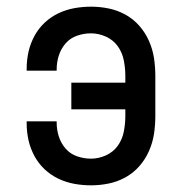

<svg xmlns="http://www.w3.org/2000/svg" viewBox="-20 -548 540 576"><path d="M253 8Q228 8 203 3.5Q178 -1 155 -12Q132 -23 113.5 -40.5Q95 -58 83 -80.5Q71 -103 65.5 -127.5Q60 -152 60 -178V-184H150V-180Q150 -159 156.5 -138.5Q163 -118 177 -102Q191 -86 211.5 -79Q232 -72 253 -72Q276 -72 298 -82Q320 -92 333.5 -111Q347 -130 351.5 -153.5Q356 -177 356 -200V-220H194V-300H356V-320Q356 -343 351.5 -366.5Q347 -390 333.5 -409Q320 -428 298 -438Q276 -448 253 -448Q232 -448 211.5 -441Q191 -434 177 -418Q163 -402 156.5 -381.5Q150 -361 150 -340V-336H60V-342Q60 -368 65.5 -392.5Q71 -417 83 -439.5Q95 -462 113.5 -479.5Q132 -497 155 -508Q178 -519 203 -523.5Q228 -528 253 -528Q280 -528 306.5 -522.5Q333 -517 356.5 -504Q380 -491 398 -470.5Q416 -450 427 -425Q438 -400 442 -373.5Q446 -347 446 -320V-200Q446 -173 442 -146.5Q438 -120 427 -95Q416 -70 398 -49.5Q380 -29 356.5 -16Q333 -3 306.5 2.5Q280 8 253 8Z"/></svg>

Font: Iosevka Term Curly Medium
Style: Regular
Weight: 500
Designer: Belleve Invis
Foundry: Belleve Invis
Version: Version 32.3.0